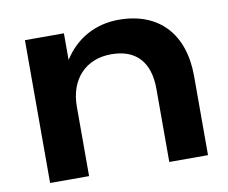

<svg xmlns="http://www.w3.org/2000/svg" viewBox="-68 -668 894 752"><g transform="rotate(-10 379.0 -291.5)"><path d="M448 -583C356 -583 277 -540 228 -462V-568H73V0H228V-276C228 -384 293 -455 396 -455C494 -455 547 -398 547 -291V0H701V-315C701 -481 609 -583 448 -583Z"/></g></svg>

Font: Bounded Med
Style: Regular
Weight: 500
Designer: Vlad Churkin
Version: Version 3.0